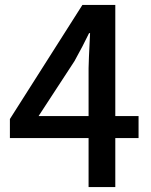

<svg xmlns="http://www.w3.org/2000/svg" viewBox="-20 -756 610 776"><path d="M338 -287V-480Q338 -502 344 -622H340Q315 -570 281 -509L136 -287ZM540 -198H446V0H338V-198H20V-275L313 -736H446V-287H540Z"/></svg>

Font: `nÑOSM
Style: Regular
Weight: 500
Designer: Ryoko NISHIZUKA ¬âXZm¬º[P (kana & ideographs); Paul D. Hunt (Latin, Greek & Cyrillic); Wenlong ZHANG _ e¬á¬ü¬ô (bopomof
Foundry: Adobe Systems Incorporated
Version: Version 1.00 June 24, 2014, initial release